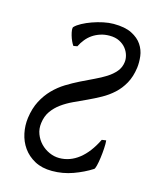

<svg xmlns="http://www.w3.org/2000/svg" viewBox="-101 -699 630 783"><g transform="rotate(15 214.5 -307.5)"><path d="M43 -169.4Q48.8 -210.9 64.9 -241.9Q81.1 -272.9 103.8 -296.1Q126.5 -319.3 153.8 -336.2Q181.2 -353 209.2 -366.9Q237.3 -380.9 263.9 -393.3Q290.5 -405.8 312 -419.4Q333.5 -433.1 347.9 -450.2Q362.3 -467.3 365.2 -490.2Q367.2 -503.9 362.8 -519.5Q358.4 -535.2 347.9 -548.3Q337.4 -561.5 320.1 -570.3Q302.7 -579.1 278.3 -579.1Q257.3 -579.1 239.5 -573.2Q221.7 -567.4 207 -557.4Q192.4 -547.4 181.2 -533.4Q169.9 -519.5 162.1 -503.4L146 -500.5Q141.6 -505.9 136.5 -517.1Q131.3 -528.3 127.9 -540.3Q124.5 -552.2 123.5 -562.3Q122.6 -572.3 126 -575.2Q135.3 -585 153.3 -594.7Q171.4 -604.5 193.4 -612.3Q215.3 -620.1 238.5 -625Q261.7 -629.9 281.7 -629.9Q330.1 -629.9 358.9 -615.2Q387.7 -600.6 402.3 -578.6Q417 -556.6 420.2 -530.8Q423.3 -504.9 420.4 -481.9Q415 -442.9 399.4 -414.8Q383.8 -386.7 361.6 -366.5Q339.4 -346.2 312.5 -331.3Q285.6 -316.4 258.1 -303.7Q230.5 -291 203.9 -278.6Q177.2 -266.1 155.8 -250.5Q134.3 -234.9 119.4 -213.9Q104.5 -192.9 100.6 -163.1Q97.2 -138.2 105.5 -116.5Q113.8 -94.7 129.4 -78.6Q145 -62.5 165.8 -53.2Q186.5 -43.9 208 -43.9Q252.9 -43.9 290.8 -73.5Q328.6 -103 356.9 -160.6L375 -163.1Q376.5 -149.9 375.2 -129.4Q374 -108.9 371.3 -89.1Q368.7 -69.3 365 -54.7Q361.3 -40 357.9 -38.1Q323.7 -16.1 281.2 -0.7Q238.8 14.6 193.4 14.6Q150.4 14.6 119.9 -2Q89.4 -18.6 70.8 -44.9Q52.2 -71.3 45.4 -104Q38.6 -136.7 43 -169.4Z"/></g></svg>

Font: Gentium Plus Eur
Style: Italic
Weight: 400
Italic angle: -8°
Designer: J. Victor Gaultney, Annie Olsen, Iska Routamaa, Becca Hirsbrunner
Foundry: SIL International
Version: Version 5.000